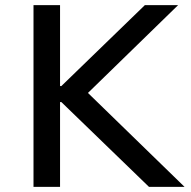

<svg xmlns="http://www.w3.org/2000/svg" viewBox="-20 -725 740 745"><path d="M110 0V-705H213V-391H218L542 -705H671L288 -332L297 -388L696 0H558L218 -329H213V0Z"/></svg>

Font: Nunito Sans 12pt ExtraLight 6pt Medium
Style: Regular
Weight: 500
Version: Version 3.101;gftools[0.9.27]